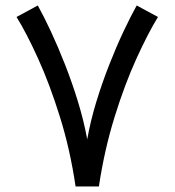

<svg xmlns="http://www.w3.org/2000/svg" viewBox="-20 -672 629 692"><path d="M252.4 0Q232.9 -132.8 196 -250.7Q159.2 -368.7 117.2 -461.2Q75.2 -553.7 39.6 -610.8L116.2 -652.3Q138.2 -612.8 163.8 -557.9Q189.5 -502.9 214.8 -438.2Q240.2 -373.5 261.2 -304.9Q282.2 -236.3 294.4 -169.9Q306.2 -236.3 327.1 -304.9Q348.1 -373.5 373.5 -438.2Q398.9 -502.9 424.8 -557.9Q450.7 -612.8 472.7 -652.3L549.3 -610.8Q514.2 -553.7 471.9 -461.2Q429.7 -368.7 393.1 -250.7Q356.4 -132.8 336.4 0Z"/></svg>

Font: Vazirmatn RD UI
Style: Regular
Weight: 400
Designer: Saber Rastikerdar
Foundry: Saber Rastikerdar
Version: Version 33.003